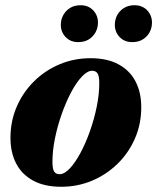

<svg xmlns="http://www.w3.org/2000/svg" viewBox="-20 -699 601 734"><path d="M326 -476.5Q390 -476.5 433.2 -453Q476.5 -429.5 498.2 -387.5Q520 -345.5 520 -289.5Q520 -225 496 -169.8Q472 -114.5 429.5 -73Q387 -31.5 331.8 -8.2Q276.5 15 214 15Q150 15 106.8 -8.5Q63.5 -32 41.8 -74Q20 -116 20 -172Q20 -236 44 -291.2Q68 -346.5 110.2 -388.2Q152.5 -430 207.8 -453.2Q263 -476.5 326 -476.5ZM207.5 -33Q226 -33 246.8 -55Q267.5 -77 287.5 -114.2Q307.5 -151.5 323.8 -197.5Q340 -243.5 349.8 -291Q359.5 -338.5 359.5 -381Q359.5 -409.5 352.5 -419Q345.5 -428.5 332.5 -428.5Q314 -428.5 293 -406.2Q272 -384 252.2 -346.8Q232.5 -309.5 216.2 -263.8Q200 -218 190.2 -170.5Q180.5 -123 180.5 -80.5Q180.5 -52 187.5 -42.5Q194.5 -33 207.5 -33ZM279 -538Q249.5 -538 231 -557.2Q212.5 -576.5 212.5 -604Q212.5 -624.5 222 -641.5Q231.5 -658.5 248.2 -668.8Q265 -679 288 -679Q317.5 -679 336 -659.8Q354.5 -640.5 354.5 -612.5Q354.5 -592.5 345.2 -575.5Q336 -558.5 319.2 -548.2Q302.5 -538 279 -538ZM485.5 -538Q456 -538 437.5 -557.2Q419 -576.5 419 -604Q419 -624.5 428.2 -641.5Q437.5 -658.5 454.5 -668.8Q471.5 -679 494 -679Q524 -679 542.5 -659.8Q561 -640.5 561 -612.5Q561 -592.5 551.8 -575.5Q542.5 -558.5 525.8 -548.2Q509 -538 485.5 -538Z"/></svg>

Font: Newsreader 36pt ExtraBold
Style: Italic
Weight: 800
Italic angle: -17°
Designer: Hugues Gentile
Foundry: Production Type
Version: Version 1.003